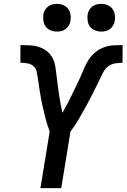

<svg xmlns="http://www.w3.org/2000/svg" viewBox="-20 -977 657 997"><path d="M190 0 238 -294Q226 -326 217 -360Q208 -394 200.5 -428Q193 -462 187.5 -497Q182 -532 177 -567V-568Q174 -586 170.5 -604Q167 -622 154 -633.5Q141 -645 122.5 -648Q104 -651 86 -651V-743Q111 -743 136 -741.5Q161 -740 184 -732.5Q207 -725 225 -710Q243 -695 253.5 -674.5Q264 -654 267.5 -630Q271 -606 274 -582Q277 -558 280 -534Q283 -510 286.5 -486Q290 -462 294.5 -438.5Q299 -415 304 -391Q317 -414 329 -436.5Q341 -459 352 -482Q363 -505 374.5 -528Q386 -551 396.5 -574.5Q407 -598 416.5 -621.5Q426 -645 440 -666.5Q454 -688 474.5 -705Q495 -722 519 -731Q543 -740 568 -741.5Q593 -743 617 -743L616 -651Q598 -651 578.5 -648Q559 -645 543 -633.5Q527 -622 517.5 -604Q508 -586 499 -568V-567Q482 -532 464.5 -497Q447 -462 428.5 -428Q410 -394 390 -360Q370 -326 346 -294L298 0ZM506 -813Q489 -813 473 -819.5Q457 -826 447.5 -838.5Q438 -851 435.5 -868Q433 -885 435 -902Q437 -914 443.5 -925Q450 -936 460 -943.5Q470 -951 482 -954Q494 -957 506 -957Q523 -957 538.5 -950.5Q554 -944 563.5 -931.5Q573 -919 576 -902Q579 -885 576 -868Q574 -856 567.5 -845Q561 -834 551.5 -826.5Q542 -819 530 -816Q518 -813 506 -813ZM276 -813Q259 -813 243 -819.5Q227 -826 217.5 -838.5Q208 -851 205.5 -868Q203 -885 205 -902Q207 -914 213.5 -925Q220 -936 230 -943.5Q240 -951 252 -954Q264 -957 276 -957Q293 -957 308.5 -950.5Q324 -944 333.5 -931.5Q343 -919 346 -902Q349 -885 346 -868Q344 -856 337.5 -845Q331 -834 321.5 -826.5Q312 -819 300 -816Q288 -813 276 -813Z"/></svg>

Font: Iosevka SmBd Ex Obl
Style: Regular
Weight: 600
Width: 7
Italic angle: -9°
Monospace: yes
Designer: Belleve Invis
Foundry: Belleve Invis
Version: Version 32.5.0; ttfautohint (v1.8.4)